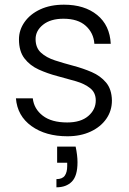

<svg xmlns="http://www.w3.org/2000/svg" viewBox="-20 -574 550 820"><path d="M268 8Q175 8 114.5 -35.5Q54 -79 48 -154H120Q125 -109 162.5 -80Q200 -51 267 -51Q325 -51 357 -78.5Q389 -106 389 -145Q389 -178 365.5 -197Q342 -216 304.5 -227Q267 -238 225 -249Q183 -260 145.5 -277Q108 -294 84.5 -324.5Q61 -355 61 -406Q61 -446 85 -480Q109 -514 152 -534Q195 -554 253 -554Q341 -554 395 -510Q449 -466 453 -387H383Q380 -433 346.5 -463.5Q313 -494 251 -494Q196 -494 164 -468.5Q132 -443 132 -407Q132 -370 155 -349Q178 -328 215 -316Q252 -304 293.5 -293Q335 -282 372 -266Q409 -250 433 -221.5Q457 -193 458 -145Q458 -101 434 -66.5Q410 -32 367 -12Q324 8 268 8ZM303 52Q311 90 311 119Q311 177 287 201.5Q263 226 221 226V191Q246 191 256.5 176.5Q267 162 267 135V121H224V52Z"/></svg>

Font: Poppins Light
Style: Regular
Weight: 300
Designer: Ninad Kale (Devanagari), Jonny Pinhorn (Latin)
Version: Version 5.002